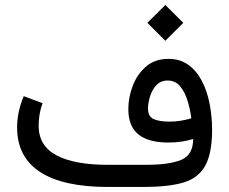

<svg xmlns="http://www.w3.org/2000/svg" viewBox="-20 -742 910 762"><path d="M564.9 -651.4 636.2 -722.2 707.5 -651.4 636.2 -580.1ZM746.6 -190.4Q701.2 -176.3 648.4 -176.3Q568.8 -176.3 529.1 -208.7Q489.3 -241.2 489.3 -309.1Q489.3 -355 506.6 -400.9Q523.9 -446.8 559.1 -477.5Q594.2 -508.3 648.4 -508.3Q694.8 -508.3 727.5 -484.6Q760.3 -460.9 781.2 -420.7Q802.2 -380.4 812 -329.6Q821.8 -278.8 821.8 -225.1Q821.3 -131.8 793.9 -83.3Q766.6 -34.7 707 -17.3Q647.5 0 550.3 0H408.7Q230.5 0 139.2 -59.3Q47.9 -118.7 47.9 -236.3Q47.9 -269 54.9 -300.3Q62 -331.5 74.2 -360.4L148.9 -332.5Q141.1 -312 137.2 -288.6Q133.3 -265.1 133.3 -243.7Q133.3 -163.1 204.3 -125.5Q275.4 -87.9 406.7 -87.9H560.5Q652.3 -87.9 699.5 -107.7Q746.6 -127.4 746.6 -190.4ZM739.3 -272.5Q735.4 -305.2 725.1 -339.8Q714.8 -374.5 695.8 -398.4Q676.8 -422.4 645.5 -422.4Q617.7 -422.4 600.3 -403.6Q583 -384.8 575.2 -358.6Q567.4 -332.5 567.4 -311Q567.4 -280.3 589.1 -269.8Q610.8 -259.3 653.8 -259.3Q675.3 -259.3 696.5 -262.7Q717.8 -266.1 739.3 -272.5Z"/></svg>

Font: Vazir
Style: Regular
Weight: 400
Designer: Saber Rastikerdar
Foundry: Saber Rastikerdar
Version: Version 30.0.0